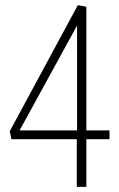

<svg xmlns="http://www.w3.org/2000/svg" viewBox="-20 -725 460 745"><path d="M24 -185 18 -216 282 -705 315 -699V-219H405V-185H315V0H278V-185ZM56 -219H279V-626Z"/></svg>

Font: Georama SemiCondensed ExtraLight
Style: Regular
Weight: 200
Width: 4
Designer: Jean-Baptiste Levee
Foundry: Production Type
Version: Version 1.000